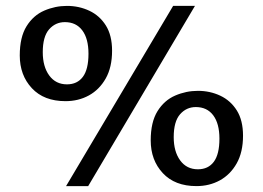

<svg xmlns="http://www.w3.org/2000/svg" viewBox="-20 -617 891 651"><path d="M204 14 567 -597H641L279 14ZM202 -274Q129 -274 88 -318Q47 -362 47 -429Q47 -491 70 -528Q93 -565 130 -581Q167 -597 207 -597Q248 -597 283 -580.5Q318 -564 339 -530.5Q360 -497 360 -445Q360 -389 338.5 -351Q317 -313 281.5 -293.5Q246 -274 202 -274ZM207 -331Q242 -331 261 -356.5Q280 -382 280 -435Q280 -486 259 -514Q238 -542 200 -542Q168 -542 146.5 -517.5Q125 -493 125 -440Q125 -391 147 -361Q169 -331 207 -331ZM646 14Q573 14 532 -30Q491 -74 491 -141Q491 -203 514 -240Q537 -277 574 -293Q611 -309 651 -309Q692 -309 727 -292.5Q762 -276 783 -242.5Q804 -209 804 -157Q804 -101 782.5 -63Q761 -25 725.5 -5.5Q690 14 646 14ZM651 -43Q686 -43 705 -68.5Q724 -94 724 -147Q724 -198 703 -226Q682 -254 644 -254Q612 -254 590.5 -229.5Q569 -205 569 -152Q569 -103 591 -73Q613 -43 651 -43Z"/></svg>

Font: Literata 12pt
Style: Regular
Weight: 400
Designer: Latin by Veronika Burian and Jose Scaglione. Greek by Irene Vlachou. Cyrillic by Vera Evstafieva.
Foundry: TypeTogether
Version: Version 3.002